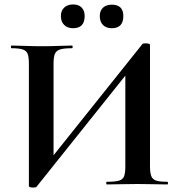

<svg xmlns="http://www.w3.org/2000/svg" viewBox="-20 -830 805 864"><path d="M188 -90 621 -632Q624 -635 636 -635Q642 -635 648.5 -633.5Q655 -632 655 -628V-81Q655 -52 661 -37Q667 -22 683.5 -17Q700 -12 733 -12Q736 -12 736 -6Q736 0 733 0Q707 0 671.5 -1Q636 -2 600 -2Q554 -2 520.5 -1Q487 0 461 0Q458 0 458 -6Q458 -12 461 -12Q497 -12 515 -17Q533 -22 538.5 -37Q544 -52 544 -81V-522L577 -531L144 11Q141 14 129 14Q122 14 116 12.5Q110 11 110 7V-544Q110 -573 104.5 -587.5Q99 -602 82 -607.5Q65 -613 32 -613Q29 -613 29 -619Q29 -625 32 -625Q58 -625 93.5 -623.5Q129 -622 165 -622Q212 -622 245.5 -623.5Q279 -625 304 -625Q307 -625 307 -619Q307 -613 304 -613Q268 -613 250.5 -607.5Q233 -602 227 -587.5Q221 -573 221 -544V-99ZM309 -703Q284 -703 269 -717.5Q254 -732 254 -758Q254 -782 269 -796Q284 -810 309 -810Q334 -810 347.5 -796Q361 -782 361 -758Q361 -703 309 -703ZM483 -703Q458 -703 443.5 -717.5Q429 -732 429 -758Q429 -782 443.5 -795.5Q458 -809 483 -809Q535 -809 535 -758Q535 -703 483 -703Z"/></svg>

Font: Cormorant Infant Light
Style: Regular
Weight: 300
Designer: Christian Thalmann (Catharsis Fonts)
Foundry: Catharsis Fonts
Version: Version 4.001